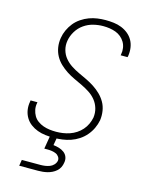

<svg xmlns="http://www.w3.org/2000/svg" viewBox="-139 -829 878 1134"><g transform="rotate(15 300.0 -261.5)"><path d="M246 8Q220 8 194.5 5Q169 2 146 -6.5Q123 -15 103.5 -29.5Q84 -44 71.5 -65Q59 -86 55 -111Q51 -136 56 -162L57 -170H99L98 -164Q94 -143 98 -123.5Q102 -104 111.5 -87.5Q121 -71 137 -59.5Q153 -48 171.5 -41.5Q190 -35 209.5 -32.5Q229 -30 250 -30Q270 -30 291 -33Q312 -36 332.5 -43Q353 -50 371.5 -62Q390 -74 405 -91Q420 -108 429 -128Q438 -148 442 -168Q446 -198 438 -225Q430 -252 413 -273Q396 -294 373 -309Q350 -324 325 -336Q300 -348 275 -359.5Q250 -371 227 -386Q204 -401 184 -420Q164 -439 151 -463Q138 -487 133.5 -515Q129 -543 134 -573Q138 -598 149 -622Q160 -646 176.5 -666.5Q193 -687 216 -702.5Q239 -718 263.5 -727Q288 -736 313 -739.5Q338 -743 363 -743Q388 -743 413 -740Q438 -737 460.5 -728Q483 -719 501.5 -704Q520 -689 531.5 -668.5Q543 -648 546.5 -623.5Q550 -599 546 -573L544 -565H502L503 -571Q507 -591 504 -610.5Q501 -630 491.5 -646Q482 -662 467.5 -674Q453 -686 435.5 -692.5Q418 -699 398.5 -702Q379 -705 359 -705Q329 -705 298.5 -697.5Q268 -690 241.5 -671.5Q215 -653 198 -625Q181 -597 176 -567Q171 -538 178.5 -510.5Q186 -483 203.5 -462Q221 -441 244 -426Q267 -411 292 -399.5Q317 -388 342 -376Q367 -364 390 -349Q413 -334 432.5 -315Q452 -296 465.5 -272.5Q479 -249 483.5 -220.5Q488 -192 484 -163Q479 -137 467.5 -112.5Q456 -88 438 -67Q420 -46 397 -31Q374 -16 349 -7.5Q324 1 298 4.5Q272 8 246 8ZM92 220 98 183H213Q226 183 240 181Q254 179 267.5 174Q281 169 291.5 158Q302 147 305 133Q307 120 299.5 109Q292 98 280.5 93Q269 88 256 86Q243 84 230 84H209L228 -30H270L256 50Q274 52 291 57Q308 62 322 72.5Q336 83 342 99.5Q348 116 344 135Q342 149 335.5 162.5Q329 176 317 186.5Q305 197 291.5 203.5Q278 210 264 213.5Q250 217 235.5 218.5Q221 220 207 220Z"/></g></svg>

Font: Iosevka Extralight Extended
Style: Italic
Weight: 200
Width: 7
Italic angle: -9°
Monospace: yes
Designer: Belleve Invis
Foundry: Belleve Invis
Version: Version 32.5.0; ttfautohint (v1.8.4)